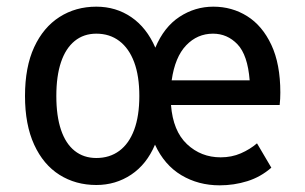

<svg xmlns="http://www.w3.org/2000/svg" viewBox="-20 -545 916 576"><path d="M55 -257Q55 -344 82.5 -403.5Q110 -463 158.5 -494Q207 -525 269 -525Q328 -525 374 -493.5Q420 -462 446 -402Q472 -464 518.5 -494.5Q565 -525 620 -525Q676 -525 721.5 -496.5Q767 -468 794 -410.5Q821 -353 821 -267Q821 -258 820.5 -248.5Q820 -239 819 -230H493Q499 -152 541 -112.5Q583 -73 642 -73Q675 -73 702.5 -85Q730 -97 751 -115L794 -42Q762 -14 722 -1.5Q682 11 639 11Q575 11 524 -19.5Q473 -50 445 -111Q420 -52 373.5 -21Q327 10 269 10Q207 10 158.5 -20.5Q110 -51 82.5 -111Q55 -171 55 -257ZM149 -257Q149 -197 163 -155.5Q177 -114 204 -92.5Q231 -71 269 -71Q309 -71 338 -92.5Q367 -114 382.5 -155.5Q398 -197 398 -257Q398 -317 382.5 -358.5Q367 -400 338 -422Q309 -444 269 -444Q231 -444 204 -422Q177 -400 163 -358.5Q149 -317 149 -257ZM495 -304H729Q723 -380 692.5 -412Q662 -444 619 -444Q572 -444 538.5 -409Q505 -374 495 -304Z"/></svg>

Font: Radio Canada
Style: Regular
Weight: 400
Designer: Charles Daoud, Etienne Aubert Bonn, Alexandre Saumier Demers, Jacques Le Bailly
Foundry: Radio-Canada
Version: Version 2.104;gftools[0.9.28.dev5+ged2979d]